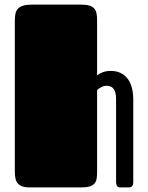

<svg xmlns="http://www.w3.org/2000/svg" viewBox="-20 -820 648 840"><path d="M404.8 -490.7Q415.5 -499 430.7 -504.4Q445.8 -509.8 463.9 -509.8Q510.7 -509.8 536.9 -477.5Q563 -445.3 563 -382.8V-22.9Q563 -14.6 560.8 -10Q558.6 -5.4 555.4 -3.2Q552.2 -1 547.9 -0.5Q543.5 0 539.1 0H507.8Q495.1 0 491.5 -7.3Q487.8 -14.6 487.8 -22.9V-387.7Q487.8 -415.5 477.8 -430.2Q467.8 -444.8 445.8 -444.8Q434.6 -444.8 423.1 -438.7Q411.6 -432.6 404.8 -425.8V-68.4Q404.8 -51.3 402.8 -38.6Q400.9 -25.9 393.6 -17.3Q386.2 -8.8 372.6 -4.4Q358.9 0 335.4 0H109.4Q90.3 0 77.9 -4.4Q65.4 -8.8 58.1 -17.1Q50.8 -25.4 47.9 -38.1Q44.9 -50.8 44.9 -67.9V-731.9Q44.9 -748.5 47.9 -761.5Q50.8 -774.4 59.1 -782.7Q67.4 -791 82 -795.4Q96.7 -799.8 120.1 -799.8H334Q356 -799.8 369.9 -795.9Q383.8 -792 391.6 -783.4Q399.4 -774.9 402.1 -762.2Q404.8 -749.5 404.8 -731.9Z"/></svg>

Font: Fascinate
Style: Regular
Weight: 900
Designer: Astigmatic (AOETI)
Foundry: Astigmatic (AOETI)
Version: Version 1.000